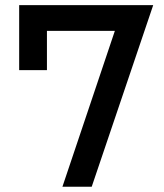

<svg xmlns="http://www.w3.org/2000/svg" viewBox="-20 -713 626 733"><path d="M218.3 0 418.5 -595.2H159.2V-445.3H53.2V-693.4H564.9L330.1 0Z"/></svg>

Font: Caskaydia Cove Medium
Style: Regular
Weight: 500
Monospace: yes
Designer: Aaron Bell
Foundry: Saja Typeworks
Version: Version 4.300; ttfautohint (v1.8.3)